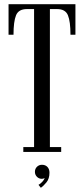

<svg xmlns="http://www.w3.org/2000/svg" viewBox="-20 -720 398 910"><path d="M90.5 0V-23H141.5V-677H107.5Q68 -677 56 -647.5Q44 -618 44 -555.5H20.5V-700H337.5V-555.5H314Q314 -618 302 -647.5Q290 -677 250.5 -677H216.5V-23H270V0ZM173.5 170 162.5 156Q170.5 152 180 142.2Q189.5 132.5 191.5 123.5Q186.5 127.5 178.5 127.5Q164.5 127.5 155 117.8Q145.5 108 145.5 94.5Q145.5 80 155.2 70.5Q165 61 179 61Q195 61 204.8 71.2Q214.5 81.5 214.5 98.5Q214.5 127 200 144.5Q185.5 162 173.5 170Z"/></svg>

Font: Imbue 50pt
Style: Regular
Weight: 400
Designer: Tyler Finck
Foundry: Etcetera Type Company
Version: Version 1.102; ttfautohint (v1.8.3)